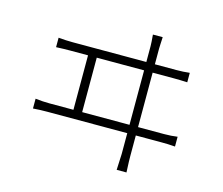

<svg xmlns="http://www.w3.org/2000/svg" viewBox="-106 -887 1212 1042"><g transform="rotate(15 500.0 -366.0)"><path d="M368 -240H634V-546H368ZM682 -240H828Q868 -240 903 -245V-190Q883 -192 862 -192.5Q841 -193 828 -193H682V-78Q682 -72 682.5 -46Q683 -20 685 14H630Q634 -62 634 -76V-193H185Q147 -193 105 -190V-245Q147 -240 185 -240H319V-546H221Q184 -546 143 -544Q142 -544 140 -544V-597Q182 -593 221 -593H634V-682Q634 -702 630 -746H685Q684 -726 683 -708Q682 -690 682 -682V-593H802Q842 -593 875 -597Q876 -597 877 -597V-544Q858 -545 837 -545.5Q816 -546 802 -546H682Z"/></g></svg>

Font: LXGW 975 Gothic SC 200W
Style: Regular
Weight: 200
Version: Version 2.01;February 25, 2021